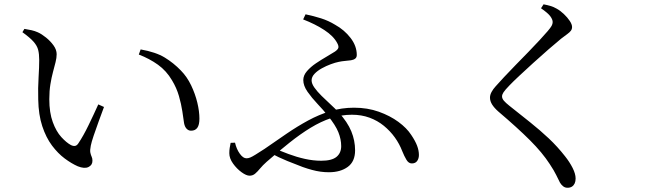

<svg xmlns="http://www.w3.org/2000/svg" viewBox="-20 -817 3040 898"><path d="M163.4 -536.7Q163.4 -564.4 158.5 -583.6Q153.7 -602.9 136.9 -622Q120.2 -641 84.8 -666.4L94.1 -681.9Q112 -679.1 127.4 -675.7Q142.8 -672.2 156.9 -665.9Q174.9 -657.9 195.4 -641.3Q215.9 -624.7 230.4 -604.6Q245 -584.4 245 -563.3Q245 -546.7 239.8 -526.1Q234.7 -505.5 227.8 -480.1Q220.9 -454.6 215.8 -423.2Q210.6 -391.7 210.6 -353.1Q210.6 -290.1 226.8 -246Q242.9 -202 266.7 -176Q290.5 -150 311.4 -138.7Q322.4 -133.1 331 -134.6Q339.6 -136.1 346.3 -146.3Q369.9 -181.3 394.3 -231.8Q418.8 -282.2 439.7 -328.7L466.4 -316.7Q454.6 -284.4 441.2 -248.2Q427.9 -212.1 417.9 -182Q407.8 -151.8 404.7 -136Q400.1 -113.8 402.7 -102.5Q405.2 -91.2 408.8 -83.7Q412.4 -76.3 412.4 -65.2Q412.4 -44.7 393.8 -35.8Q375.1 -26.8 343.6 -39.3Q314.2 -52.3 282.6 -75.8Q251 -99.3 223.1 -136.4Q195.3 -173.6 177.7 -226.8Q160.1 -280 158.8 -351.4Q157.3 -405.5 160.4 -454.4Q163.4 -503.4 163.4 -536.7ZM629.2 -561.9 637.8 -585.9Q708.9 -573.3 750.5 -547.9Q792.1 -522.5 826 -487.2Q854.9 -457.8 874 -417.8Q893.1 -377.8 902.9 -336.9Q912.7 -296 912.7 -262.1Q912.7 -233 902.9 -219.4Q893.2 -205.7 873.5 -205.7Q861.8 -205.7 853 -214.7Q844.2 -223.7 840.9 -241Q837.9 -262.8 832.8 -296.4Q827.8 -329.9 816.9 -367.9Q806 -405.9 784.5 -441.4Q758.4 -485.9 718.8 -514.3Q679.2 -542.7 629.2 -561.9Z M1397.8 -726.2 1409.1 -750.1Q1447 -742.2 1481.7 -731.2Q1516.5 -720.1 1547.7 -701Q1590.8 -677.1 1619.7 -639.5Q1648.7 -601.9 1648.7 -559.9Q1648.7 -548.3 1641.2 -542.7Q1633.7 -537 1621.5 -535.1Q1609.3 -533.2 1594.3 -532.1Q1579.3 -530.9 1564.5 -527.7Q1548.6 -524.6 1527.2 -516.7Q1505.8 -508.9 1485.1 -497.4Q1464.4 -486 1450.9 -471.6Q1437.4 -457.3 1437.4 -441Q1437.4 -425.8 1450.6 -407.2Q1463.8 -388.6 1484.2 -368.5Q1504.6 -348.4 1526.2 -328.6Q1547.7 -308.8 1563.6 -291.9Q1605.4 -246.1 1623.1 -202.7Q1640.8 -159.4 1640.8 -113.9Q1640.8 -61.4 1606.5 -36.4Q1572.2 -11.4 1518.3 -11.4Q1499.2 -11.4 1479.7 -14Q1460.2 -16.6 1439.6 -22.2Q1419.1 -27.7 1396 -35.8Q1363 -48.2 1323.9 -64Q1284.8 -79.8 1241.4 -103.1L1258.4 -125.2Q1291.7 -110.8 1329.3 -96.7Q1366.9 -82.6 1406 -73.9Q1445.2 -65.2 1482.8 -65.2Q1531.7 -65.2 1553.8 -83.3Q1575.8 -101.5 1575.8 -133.6Q1575.8 -165.6 1562.5 -198.7Q1549.1 -231.8 1514.7 -274.1Q1492.6 -302.2 1465.4 -330.7Q1438.3 -359.3 1418.4 -387.7Q1398.5 -416.2 1398.5 -442.6Q1398.5 -464.4 1415.7 -484.3Q1433 -504.3 1458 -521.1Q1483 -537.9 1507.4 -552Q1531.7 -566 1546.7 -575.8Q1560.7 -585.5 1562.6 -593.9Q1564.5 -602.3 1557.1 -615.7Q1540 -648.3 1497.1 -676.4Q1454.3 -704.4 1397.8 -726.2ZM1079.2 -149.7Q1085.9 -120 1101.4 -98.3Q1116.9 -76.6 1132.7 -76.6Q1140.9 -76.6 1149.8 -80.1Q1158.6 -83.6 1174.5 -93.4Q1190.4 -103.2 1217.4 -120.7Q1269.9 -157.2 1320.3 -191.6Q1370.7 -226 1421.1 -253.4Q1471.5 -280.8 1524.6 -297Q1577.8 -313.3 1635.6 -313.3Q1699 -313.3 1751.6 -294.5Q1804.2 -275.7 1843.4 -246.9Q1882.6 -218 1903.2 -186.2Q1922.5 -157.6 1930.9 -135.2Q1939.3 -112.8 1939.3 -92.1Q1939.3 -75.9 1931.2 -64.3Q1923.1 -52.6 1906 -52.6Q1891.1 -52.6 1880.9 -69.7Q1870.6 -86.9 1861.3 -110.1Q1848.4 -143.8 1826.8 -174Q1805.2 -204.1 1775.5 -228.5Q1745.8 -252.8 1708.3 -266.6Q1670.7 -280.4 1625.8 -280.4Q1575.9 -280.4 1528.4 -264.5Q1480.8 -248.6 1433.1 -219.6Q1385.3 -190.5 1334.3 -149.9Q1283.3 -109.4 1226.8 -59.9Q1208.7 -43.7 1196.5 -29Q1184.4 -14.2 1173.3 -4.8Q1162.3 4.7 1147.2 4.7Q1132 4.7 1109.6 -11.6Q1087.2 -27.9 1069.9 -52.1Q1052.5 -76.3 1052.5 -100.6Q1052.5 -113.7 1054.4 -125.5Q1056.2 -137.4 1058.7 -148.9Z M2510.4 -778.3 2522.3 -796.8Q2539.7 -793.5 2554.4 -789.2Q2569.1 -784.9 2583.6 -776.5Q2601.2 -766.8 2617.5 -751.1Q2633.9 -735.5 2644.7 -719.3Q2655.6 -703.1 2655.6 -690.7Q2655.6 -680.6 2650 -673.2Q2644.5 -665.8 2633.3 -657.7Q2622.1 -649.7 2604.4 -636.1Q2579.5 -615.7 2544.8 -585.5Q2510.2 -555.3 2474.1 -522.6Q2438.1 -489.9 2408.3 -462Q2378.5 -434.1 2363.3 -418.1Q2341.9 -396.1 2335 -385.4Q2328.1 -374.7 2328.1 -366.3Q2328.1 -356.1 2336.7 -345.9Q2345.4 -335.8 2361.9 -322.7Q2413.5 -281.6 2459.8 -244.8Q2506 -207.9 2546.9 -169.5Q2587.7 -131 2623 -85.8Q2644.1 -59.3 2658.2 -31.5Q2672.2 -3.8 2672.2 17.9Q2672.2 31 2667.9 40.6Q2663.5 50.2 2655.2 55.7Q2646.8 61.2 2634.4 61.2Q2622.2 61.2 2613.3 53.8Q2604.4 46.5 2598.9 36.8Q2591.3 22.2 2581.6 1.9Q2571.9 -18.4 2551.1 -49.8Q2516.4 -103.3 2458.9 -160.8Q2401.3 -218.4 2310.6 -295.5Q2291.8 -312.1 2281.7 -328.1Q2271.7 -344.2 2271.7 -360.3Q2271.7 -373.4 2279.1 -386.9Q2286.4 -400.4 2297.9 -412.9Q2313.3 -430.6 2337.9 -456.8Q2362.5 -483 2392.2 -513.5Q2421.9 -543.9 2451 -573.7Q2480.1 -603.5 2503.9 -629.4Q2527.8 -655.3 2541.8 -671.7Q2555.1 -687.3 2560 -696.2Q2564.9 -705.1 2564.9 -713.7Q2564.9 -726.2 2553.3 -741.6Q2541.6 -756.9 2510.4 -778.3Z"/></svg>

Font: Noto Serif JP
Style: Regular
Weight: 200
Designer: Ryoko NISHIZUKA 西塚涼子 (kana & ideographs); Frank Grießhammer (Latin, Greek & Cyrillic); Wenlong ZHANG 张文龙 (bopomofo); San
Foundry: Adobe
Version: Version 2.001;hotconv 1.1.0;makeotfexe 2.6.0